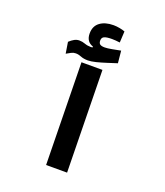

<svg xmlns="http://www.w3.org/2000/svg" viewBox="-150 -932 886 1033"><g transform="rotate(20 293.0 -415.5)"><path d="M236.8 0 226.6 -584.5H346.7L356.9 0ZM130.9 -598.6 120.6 -663.1Q134.8 -676.3 148.2 -683.6Q161.6 -690.9 176.8 -690.9Q193.4 -690.9 209.7 -684.8Q226.1 -678.7 245.6 -678.7Q251 -678.7 255.4 -679.7V-685.1Q214.8 -698.2 214.8 -745.6Q214.8 -787.6 243.9 -809.3Q272.9 -831.1 321.3 -831.1Q338.4 -831.1 356.7 -827.6Q375 -824.2 387.2 -819.3L383.8 -754.9Q357.4 -758.3 338.9 -758.3Q308.1 -758.3 294.7 -752.2Q281.2 -746.1 281.2 -729.5Q281.2 -713.9 289.6 -708Q297.9 -702.1 316.4 -702.1Q331.5 -702.1 357.4 -707Q383.3 -711.9 405.8 -716.3L412.6 -646.5Q386.7 -638.2 357.2 -628.7Q327.6 -619.1 300.5 -612.3Q273.4 -605.5 254.9 -605.5Q230.5 -605.5 214.1 -612.3Q197.8 -619.1 182.1 -619.1Q168.9 -619.1 157.5 -613.3Q146 -607.4 130.9 -598.6Z"/></g></svg>

Font: Cascadia Mono PL SemiBold
Style: Regular
Weight: 600
Monospace: yes
Designer: Aaron Bell
Foundry: Saja Typeworks
Version: Version 2404.023; ttfautohint (v1.8.4)